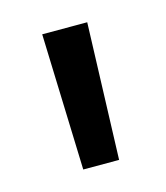

<svg xmlns="http://www.w3.org/2000/svg" viewBox="-53 -707 285 330"><g transform="rotate(-15 89.5 -541.5)"><path d="M121.3 -419.8H57.5L49.5 -662.5H129.6Z"/></g></svg>

Font: Anek Latin Medium
Style: Regular
Weight: 500
Designer: Yesha Goshar
Foundry: Ek Type
Version: Version 1.003